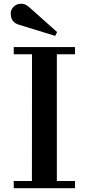

<svg xmlns="http://www.w3.org/2000/svg" viewBox="-20 -996 457 1016"><path d="M52.7 -38.1H148.9L149.4 -709H52.7V-747.1H377V-709H280.8V-38.1H377V0H52.7ZM77.1 -866.2Q45.4 -877 38.8 -906.5Q32.2 -936 46.6 -954.1Q61 -972.2 80.6 -975.1Q100.1 -978 111.8 -972.9Q123.5 -967.8 136.2 -956.5L282.2 -826.2L272 -806.2Z"/></svg>

Font: Cantata One
Style: Regular
Weight: 400
Designer: Joana Maria Correia da Silva
Foundry: Joana Maria Correia da Silva
Version: Version 1.002